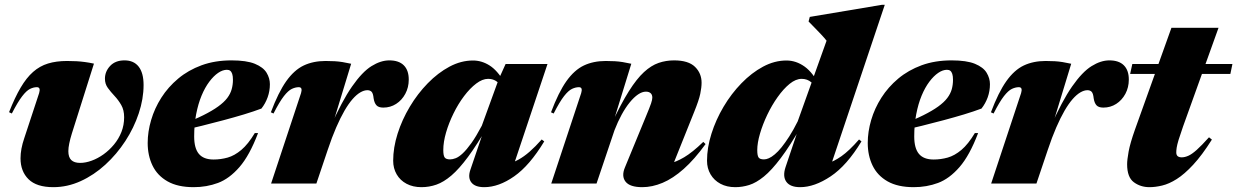

<svg xmlns="http://www.w3.org/2000/svg" viewBox="-20 -760 5123 795"><path d="M574.5 -408Q574.5 -350.5 554.5 -290.5Q534.5 -230.5 499 -176Q463.5 -121.5 416.2 -78.2Q369 -35 314 -10Q259 15 201 15Q131.5 15 98.2 -17.8Q65 -50.5 65 -104.5Q65 -143 80.5 -188L142 -374.5Q145.5 -386 143.5 -392.5Q141.5 -399 132.5 -399Q119 -399 104.2 -391.8Q89.5 -384.5 71.8 -361.5Q54 -338.5 29 -290L17.5 -295.5Q41.5 -356.5 65.5 -397.2Q89.5 -438 117 -462.2Q144.5 -486.5 178.8 -497Q213 -507.5 257.5 -507.5Q279.5 -507.5 296.8 -506.5Q314 -505.5 331.2 -503.2Q348.5 -501 369 -496.5L277.5 -207Q270.5 -184.5 266.8 -166.2Q263 -148 263 -134Q263 -109 275.2 -97.2Q287.5 -85.5 311.5 -85.5Q334.5 -85.5 359.8 -94.8Q385 -104 408.8 -121Q432.5 -138 452 -161.5Q471.5 -185 482.8 -213.5Q494 -242 494 -274.5Q494 -304.5 482 -325.2Q470 -346 454.2 -362.8Q438.5 -379.5 426.5 -396Q414.5 -412.5 414.5 -434Q414.5 -464 436 -487Q457.5 -510 495.5 -510Q534 -510 554.2 -484Q574.5 -458 574.5 -408Z M919.5 -471Q902 -471 883.2 -458.2Q864.5 -445.5 846.5 -421.5Q828.5 -397.5 814.5 -363.8Q800.5 -330 792.2 -287.2Q784 -244.5 784 -195Q784 -146 803.5 -122.8Q823 -99.5 864.5 -99.5Q894 -99.5 922.5 -107.5Q951 -115.5 979.2 -139.2Q1007.5 -163 1035 -209H1048.5Q1013.5 -116.5 971.5 -68.2Q929.5 -20 882.5 -2.5Q835.5 15 782 15Q716 15 673.8 -9Q631.5 -33 611.5 -74.5Q591.5 -116 591.5 -168Q591.5 -214.5 605.8 -263Q620 -311.5 648 -355.5Q676 -399.5 717.8 -434.5Q759.5 -469.5 814.8 -489.8Q870 -510 938.5 -510Q1001 -510 1035.5 -495.8Q1070 -481.5 1083.8 -458.8Q1097.5 -436 1097.5 -411.5Q1097.5 -383 1088.2 -357.2Q1079 -331.5 1062.5 -310.5Q1030.5 -298.5 990 -286.2Q949.5 -274 905.2 -262.2Q861 -250.5 816 -239.2Q771 -228 729.5 -218.5L732.5 -244.5Q785 -264.5 822 -283Q859 -301.5 883.2 -319Q907.5 -336.5 920.8 -354Q934 -371.5 939.2 -390.2Q944.5 -409 944.5 -429.5Q944.5 -445 941.5 -454Q938.5 -463 933.2 -467Q928 -471 919.5 -471Z M1226.5 -374.5Q1230 -386 1228 -392.5Q1226 -399 1217 -399Q1203.5 -399 1188.5 -392Q1173.5 -385 1155.5 -362Q1137.5 -339 1112.5 -290L1101.5 -295Q1132.5 -377.5 1165.2 -423.8Q1198 -470 1237.5 -488.8Q1277 -507.5 1328 -507.5Q1350 -507.5 1366.2 -506.5Q1382.5 -505.5 1398 -503Q1413.5 -500.5 1434 -496L1346 -207.5L1347.5 -232Q1395.5 -341.5 1437.8 -402Q1480 -462.5 1518.2 -486.2Q1556.5 -510 1592 -510Q1631.5 -510 1652 -489.5Q1672.5 -469 1672.5 -430.5Q1672.5 -398 1658.2 -371.5Q1644 -345 1620.2 -329.8Q1596.5 -314.5 1567 -314.5Q1547.5 -314.5 1538.8 -324Q1530 -333.5 1527 -353Q1525 -373 1518.8 -379.8Q1512.5 -386.5 1501 -386.5Q1487.5 -386.5 1472 -377.5Q1456.5 -368.5 1440 -349.8Q1423.5 -331 1406.5 -301.8Q1389.5 -272.5 1372 -232.2Q1354.5 -192 1337 -139.5L1290 0H1102.5Z M1927.5 -56.5 1990.5 -242 2000.5 -239Q1955 -160.5 1918 -110.5Q1881 -60.5 1849 -33.2Q1817 -6 1787 4.5Q1757 15 1725 15Q1690 15 1663.5 1Q1637 -13 1622.5 -38Q1608 -63 1608 -94.5Q1608 -148.5 1626.2 -206.2Q1644.5 -264 1676.8 -318Q1709 -372 1751.2 -415.2Q1793.5 -458.5 1841.2 -484Q1889 -509.5 1938.5 -509.5Q1974.5 -509.5 2007 -489Q2039.5 -468.5 2067.5 -420.5L2057 -398Q2047 -416.5 2033.2 -425Q2019.5 -433.5 2001 -433.5Q1977.5 -433.5 1951.8 -414Q1926 -394.5 1901.5 -362Q1877 -329.5 1857.8 -290.2Q1838.5 -251 1827 -211.5Q1815.5 -172 1815.5 -138.5Q1815.5 -116 1821.2 -108Q1827 -100 1843.5 -100Q1854 -100 1867 -105Q1880 -110 1896 -125Q1912 -140 1931.8 -167.5Q1951.5 -195 1975 -239.5L2045 -432L2073.5 -495H2247L2099.5 -54L2081.5 -80.5Q2105 -87 2127.2 -99.2Q2149.5 -111.5 2173 -132Q2196.5 -152.5 2223 -182.5L2233.5 -174.5Q2173 -74.5 2109 -29.8Q2045 15 1985 15Q1947 15 1931.8 -4.5Q1916.5 -24 1927.5 -56.5Z M2272.5 -290 2261.5 -295Q2292.5 -377.5 2325.2 -423.8Q2358 -470 2397.5 -488.8Q2437 -507.5 2488 -507.5Q2510 -507.5 2526.2 -506.5Q2542.5 -505.5 2558 -503Q2573.5 -500.5 2594 -496L2517 -246.5L2513.5 -249.5Q2551.5 -331 2584 -382.5Q2616.5 -434 2646.5 -461.5Q2676.5 -489 2707 -499.5Q2737.5 -510 2771 -510Q2830.5 -510 2857.8 -483.2Q2885 -456.5 2885 -417.5Q2885 -398 2879.5 -371.5Q2874 -345 2854.5 -297L2752.5 -42.5L2698.5 -79Q2724 -78 2751.2 -83.2Q2778.5 -88.5 2812.8 -108.8Q2847 -129 2892 -172.5L2901.5 -163.5Q2855.5 -100 2811 -60.5Q2766.5 -21 2723.5 -3Q2680.5 15 2639.5 15Q2588 15 2570.2 -7.8Q2552.5 -30.5 2567.5 -66.5L2653 -274Q2670.5 -316 2675.8 -331.8Q2681 -347.5 2681 -355.5Q2681 -368 2674 -374.2Q2667 -380.5 2654.5 -380.5Q2639 -380.5 2622 -369Q2605 -357.5 2587.5 -336Q2570 -314.5 2554 -285.2Q2538 -256 2524.5 -221L2450 0H2262.5L2386.5 -374.5Q2390 -386 2388 -392.5Q2386 -399 2377 -399Q2363.5 -399 2348.5 -392Q2333.5 -385 2315.5 -362Q2297.5 -339 2272.5 -290Z M3369 -367.5Q3356.5 -404 3339.8 -418.8Q3323 -433.5 3299.5 -433.5Q3275 -433.5 3249.5 -412.8Q3224 -392 3200 -358.2Q3176 -324.5 3157 -284.8Q3138 -245 3126.8 -206.5Q3115.5 -168 3115.5 -138.5Q3115.5 -116 3121 -108Q3126.5 -100 3143.5 -100Q3152.5 -100 3163.5 -104.8Q3174.5 -109.5 3188 -120.8Q3201.5 -132 3216.2 -150.2Q3231 -168.5 3248 -195Q3265 -221.5 3283 -257.5L3402.5 -591.5Q3394 -602.5 3381.5 -615.8Q3369 -629 3355.2 -643.2Q3341.5 -657.5 3328 -671L3333 -690L3631 -740H3643.5L3409 -41.5L3353 -74.5Q3378 -75.5 3404.8 -83Q3431.5 -90.5 3463.8 -113Q3496 -135.5 3537 -182.5L3547 -174.5Q3486.5 -74.5 3419.5 -29.8Q3352.5 15 3293 15Q3252 15 3236 -7.2Q3220 -29.5 3232.5 -67.5L3290.5 -240L3298.5 -239Q3251.5 -156.5 3213.2 -105.8Q3175 -55 3143 -29Q3111 -3 3082.2 6Q3053.5 15 3024.5 15Q2989.5 15 2963.2 1Q2937 -13 2922.2 -38Q2907.5 -63 2907.5 -94.5Q2907.5 -148.5 2925.8 -206.2Q2944 -264 2976 -318Q3008 -372 3050 -415.2Q3092 -458.5 3139.5 -484Q3187 -509.5 3236.5 -509.5Q3276.5 -509.5 3312 -484Q3347.5 -458.5 3377.5 -398Z M3901 -471Q3883.5 -471 3864.8 -458.2Q3846 -445.5 3828 -421.5Q3810 -397.5 3796 -363.8Q3782 -330 3773.8 -287.2Q3765.5 -244.5 3765.5 -195Q3765.5 -146 3785 -122.8Q3804.5 -99.5 3846 -99.5Q3875.5 -99.5 3904 -107.5Q3932.5 -115.5 3960.8 -139.2Q3989 -163 4016.5 -209H4030Q3995 -116.5 3953 -68.2Q3911 -20 3864 -2.5Q3817 15 3763.5 15Q3697.5 15 3655.2 -9Q3613 -33 3593 -74.5Q3573 -116 3573 -168Q3573 -214.5 3587.2 -263Q3601.5 -311.5 3629.5 -355.5Q3657.5 -399.5 3699.2 -434.5Q3741 -469.5 3796.2 -489.8Q3851.5 -510 3920 -510Q3982.5 -510 4017 -495.8Q4051.5 -481.5 4065.2 -458.8Q4079 -436 4079 -411.5Q4079 -383 4069.8 -357.2Q4060.5 -331.5 4044 -310.5Q4012 -298.5 3971.5 -286.2Q3931 -274 3886.8 -262.2Q3842.5 -250.5 3797.5 -239.2Q3752.5 -228 3711 -218.5L3714 -244.5Q3766.5 -264.5 3803.5 -283Q3840.5 -301.5 3864.8 -319Q3889 -336.5 3902.2 -354Q3915.5 -371.5 3920.8 -390.2Q3926 -409 3926 -429.5Q3926 -445 3923 -454Q3920 -463 3914.8 -467Q3909.5 -471 3901 -471Z M4208 -374.5Q4211.5 -386 4209.5 -392.5Q4207.5 -399 4198.5 -399Q4185 -399 4170 -392Q4155 -385 4137 -362Q4119 -339 4094 -290L4083 -295Q4114 -377.5 4146.8 -423.8Q4179.5 -470 4219 -488.8Q4258.5 -507.5 4309.5 -507.5Q4331.5 -507.5 4347.8 -506.5Q4364 -505.5 4379.5 -503Q4395 -500.5 4415.5 -496L4327.5 -207.5L4329 -232Q4377 -341.5 4419.2 -402Q4461.5 -462.5 4499.8 -486.2Q4538 -510 4573.5 -510Q4613 -510 4633.5 -489.5Q4654 -469 4654 -430.5Q4654 -398 4639.8 -371.5Q4625.5 -345 4601.8 -329.8Q4578 -314.5 4548.5 -314.5Q4529 -314.5 4520.2 -324Q4511.5 -333.5 4508.5 -353Q4506.5 -373 4500.2 -379.8Q4494 -386.5 4482.5 -386.5Q4469 -386.5 4453.5 -377.5Q4438 -368.5 4421.5 -349.8Q4405 -331 4388 -301.8Q4371 -272.5 4353.5 -232.2Q4336 -192 4318.5 -139.5L4271.5 0H4084Z M4659.5 -454 4668.5 -495H5083L5074.5 -454ZM4878.5 -236Q4866.5 -202 4860.2 -181.2Q4854 -160.5 4852.2 -148.8Q4850.5 -137 4850.5 -129Q4850.5 -118 4856.5 -113.2Q4862.5 -108.5 4873 -108.5Q4885.5 -108.5 4900 -114.8Q4914.5 -121 4935 -139.2Q4955.5 -157.5 4986 -191.5L4998 -182Q4957 -117 4920.5 -77.8Q4884 -38.5 4852.2 -18.5Q4820.5 1.5 4792.2 8.2Q4764 15 4739.5 15Q4702.5 15 4674.8 -5.5Q4647 -26 4647 -80Q4647 -98 4653.2 -132.5Q4659.5 -167 4679.5 -223.5L4830.5 -645H5025.5Z"/></svg>

Font: Newsreader 60pt ExtraBold
Style: Italic
Weight: 800
Italic angle: -17°
Designer: Hugues Gentile
Foundry: Production Type
Version: Version 1.003